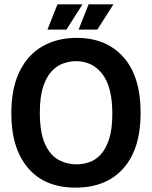

<svg xmlns="http://www.w3.org/2000/svg" viewBox="-20 -848 698 882"><path d="M327 14Q186 14 109 -76Q32 -166 32 -327Q32 -443 70 -520Q108 -597 175.5 -635.5Q243 -674 332 -674Q468 -674 547 -585.5Q626 -497 626 -329Q626 -164 547 -75Q468 14 327 14ZM331 -93Q360 -93 389 -102.5Q418 -112 442 -137.5Q466 -163 481 -208.5Q496 -254 496 -326Q496 -448 450.5 -507.5Q405 -567 329 -567Q302 -567 273 -557.5Q244 -548 219 -522.5Q194 -497 178.5 -450.5Q163 -404 163 -331Q163 -239 186.5 -187Q210 -135 248.5 -114Q287 -93 331 -93ZM285 -712H198L244 -828H359ZM427 -712H341L387 -828H501Z"/></svg>

Font: Bricolage Grotesque 48pt SemiBold
Style: Regular
Weight: 600
Designer: Mathieu Triay
Foundry: Atelier Triay
Version: Version 1.000; ttfautohint (v1.8.4.7-5d5b);gftools[0.9.32]